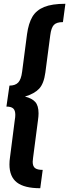

<svg xmlns="http://www.w3.org/2000/svg" viewBox="-20 -858 366 1016"><path d="M313 -741Q279 -741 265 -726Q251 -711 246 -672L220 -474Q212 -415 187 -388.5Q162 -362 112 -347Q149 -338 166.5 -318.5Q184 -299 184 -258Q184 -243 181 -222L155 -23Q153 -7 153 -2Q153 22 165.5 31.5Q178 41 206 41L193 138Q109 138 69.5 107.5Q30 77 30 12Q30 -7 33 -26L58 -221Q61 -238 61 -250Q61 -274 50 -284Q39 -294 14 -294L30 -405Q61 -405 76.5 -421.5Q92 -438 97 -478L123 -677Q131 -735 151.5 -769.5Q172 -804 213.5 -821Q255 -838 326 -838Z"/></svg>

Font: Fira Sans Compressed SemiBold
Style: Italic
Weight: 600
Width: 1
Italic angle: -8°
Designer: bBox Type GmbH & Carrois Corporate GbR & Edenspiekermann AG
Foundry: bBox Type GmbH & Carrois Corporate GbR & Edenspiekermann AG
Version: Version 4.301